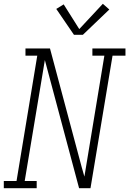

<svg xmlns="http://www.w3.org/2000/svg" viewBox="-35 -990 680 1010"><path d="M-15 0V-38H52L161 -697H99V-735H228L395 -110L409 -61L514 -697H451V-735H625V-697H557L441 0H381L201 -674L95 -38H158V0ZM354 -807 261 -943 300 -967 382 -837 506 -970 540 -940 401 -807Z"/></svg>

Font: Iosevka Slab XLtExObl
Style: Regular
Weight: 200
Width: 7
Italic angle: -9°
Monospace: yes
Designer: Belleve Invis
Foundry: Belleve Invis
Version: Version 11.1.1; ttfautohint (v1.8.3)